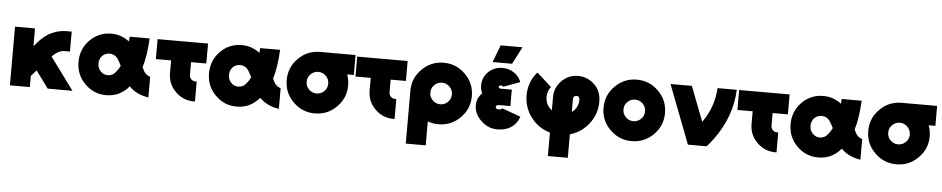

<svg xmlns="http://www.w3.org/2000/svg" viewBox="-46 -1066 7999 1630"><g transform="rotate(5 3953.5 -250.5)"><path d="M45 -500V0H215V-95L260 -146L367 0H578L376 -275L389 -287Q433 -330 484 -330H528V-500H484Q421 -500 363 -474Q334 -461 309 -442.5Q284 -424 262 -401L215 -349V-500Z M866 -512Q758 -512 683 -436Q608 -359 608 -250Q608 -195 626.5 -149Q645 -103 683 -65Q758 12 866 12Q922 12 969 -9Q994 -21 1017 -38.5Q1040 -56 1060 -80Q1074 -65 1091 -52.5Q1108 -40 1127 -30Q1149 -19 1173.5 -11.5Q1198 -4 1225 0V-175Q1214 -179 1204.5 -184.5Q1195 -190 1188 -197Q1181 -203 1175.5 -210.5Q1170 -218 1166 -226Q1165 -229 1162 -235.5Q1159 -242 1154 -252Q1169 -299 1178.5 -361Q1188 -423 1192 -500H1022Q1021 -488 1020.5 -478Q1020 -468 1019 -459Q1016 -462 1012.5 -464Q1009 -466 1006 -469Q976 -489 943 -500Q906 -512 866 -512ZM866 -342Q887 -342 904 -333Q922 -324 936 -304Q943 -294 951 -279.5Q959 -265 968 -247Q961 -232 951.5 -217.5Q942 -203 931 -191Q916 -171 896 -164Q889 -161 881.5 -159.5Q874 -158 866 -158Q828 -158 803 -185Q778 -211 778 -250Q778 -289 803 -316Q828 -342 866 -342Z M1260 -500V-330H1390V-222Q1390 -130 1455 -65Q1520 0 1612 0H1622V-170H1612Q1590 -170 1575 -185Q1560 -200 1560 -222V-330H1690V-500Z M1978 -512Q1870 -512 1795 -436Q1720 -359 1720 -250Q1720 -195 1738.5 -149Q1757 -103 1795 -65Q1870 12 1978 12Q2034 12 2081 -9Q2106 -21 2129 -38.5Q2152 -56 2172 -80Q2186 -65 2203 -52.5Q2220 -40 2239 -30Q2261 -19 2285.5 -11.5Q2310 -4 2337 0V-175Q2326 -179 2316.5 -184.5Q2307 -190 2300 -197Q2293 -203 2287.5 -210.5Q2282 -218 2278 -226Q2277 -229 2274 -235.5Q2271 -242 2266 -252Q2281 -299 2290.5 -361Q2300 -423 2304 -500H2134Q2133 -488 2132.5 -478Q2132 -468 2131 -459Q2128 -462 2124.5 -464Q2121 -466 2118 -469Q2088 -489 2055 -500Q2018 -512 1978 -512ZM1978 -342Q1999 -342 2016 -333Q2034 -324 2048 -304Q2055 -294 2063 -279.5Q2071 -265 2080 -247Q2073 -232 2063.5 -217.5Q2054 -203 2043 -191Q2028 -171 2008 -164Q2001 -161 1993.5 -159.5Q1986 -158 1978 -158Q1940 -158 1915 -185Q1890 -211 1890 -250Q1890 -289 1915 -316Q1940 -342 1978 -342Z M2644 -512Q2535 -512 2459 -435Q2382 -359 2382 -250Q2382 -141 2459 -65Q2535 12 2644 12Q2753 12 2829 -65Q2906 -141 2906 -250Q2906 -264 2904.5 -277.5Q2903 -291 2900 -304Q2898 -314 2895.5 -323.5Q2893 -333 2889 -342H2946V-512ZM2644 -342Q2682 -342 2709 -315Q2736 -288 2736 -250Q2736 -231 2729.5 -214.5Q2723 -198 2709 -185Q2682 -158 2644 -158Q2606 -158 2579 -185Q2552 -212 2552 -250Q2552 -269 2558.5 -285.5Q2565 -302 2579 -315Q2606 -342 2644 -342Z M2961 -500V-330H3091V-222Q3091 -130 3156 -65Q3221 0 3313 0H3323V-170H3313Q3291 -170 3276 -185Q3261 -200 3261 -222V-330H3391V-500Z M3698 -342Q3736 -342 3763 -315Q3790 -288 3790 -250Q3790 -212 3763 -185Q3736 -158 3698 -158Q3660 -158 3633 -185Q3606 -212 3606 -250Q3606 -288 3633 -315Q3660 -342 3698 -342ZM3698 -512Q3589 -512 3513 -435Q3436 -359 3436 -250V200H3606V-4Q3649 12 3698 12Q3807 12 3883 -65Q3960 -141 3960 -250Q3960 -359 3883 -435Q3807 -512 3698 -512Z M4293 -335H4198Q4192 -335 4186 -339Q4180 -343 4180 -348Q4180 -354 4185 -358Q4191 -362 4200 -362Q4214 -362 4218 -353L4359 -405Q4350 -429 4335 -448.5Q4320 -468 4298 -482Q4254 -512 4200 -512Q4128 -512 4079 -464Q4030 -416 4030 -348Q4030 -312 4046 -282Q4035 -272 4027 -261Q4019 -250 4013 -238Q4000 -210 4000 -177Q4000 -102 4061 -45Q4121 12 4198 12Q4340 12 4386 -112L4226 -170Q4219 -158 4198 -158Q4182 -158 4176 -164Q4170 -169 4170 -177Q4170 -183 4174 -187Q4180 -195 4198 -195H4293ZM4110 -554H4276L4352 -701H4166Z M4844 -500Q4763 -500 4705 -442Q4647 -384 4647 -303V-190Q4619 -211 4605 -240Q4592 -267 4592 -300Q4592 -322 4599 -342Q4602 -354 4608 -365Q4614 -376 4622 -386L4497 -499Q4478 -477 4463.5 -453Q4449 -429 4440 -403Q4422 -354 4422 -298Q4422 -194 4485 -111Q4547 -29 4647 0V200H4817V0Q4917 -29 4979 -111Q5011 -153 5026.5 -199.5Q5042 -246 5042 -298Q5042 -344 5027 -380.5Q5012 -417 4982 -445Q4922 -500 4844 -500ZM4844 -330Q4858 -330 4865 -321Q4872 -312 4872 -300Q4872 -266 4858 -238Q4844 -210 4817 -190V-303Q4817 -314 4825 -322Q4833 -330 4844 -330Z M5344 -512Q5235 -512 5159 -435Q5082 -359 5082 -250Q5082 -141 5159 -65Q5235 12 5344 12Q5453 12 5529 -65Q5606 -141 5606 -250Q5606 -359 5529 -435Q5453 -512 5344 -512ZM5344 -342Q5382 -342 5409 -315Q5436 -288 5436 -250Q5436 -231 5429.5 -214.5Q5423 -198 5409 -185Q5382 -158 5344 -158Q5306 -158 5279 -185Q5252 -212 5252 -250Q5252 -269 5258.5 -285.5Q5265 -302 5279 -315Q5306 -342 5344 -342Z M5631 -500 5823 0H5982Q5994 -12 6008 -29Q6022 -46 6038 -68Q6186 -269 6196 -500H6032Q6027 -416 6000.5 -342Q5974 -268 5927 -204L5813 -500Z M6216 -500V-330H6346V-222Q6346 -130 6411 -65Q6476 0 6568 0H6578V-170H6568Q6546 -170 6531 -185Q6516 -200 6516 -222V-330H6646V-500Z M6934 -512Q6826 -512 6751 -436Q6676 -359 6676 -250Q6676 -195 6694.5 -149Q6713 -103 6751 -65Q6826 12 6934 12Q6990 12 7037 -9Q7062 -21 7085 -38.5Q7108 -56 7128 -80Q7142 -65 7159 -52.5Q7176 -40 7195 -30Q7217 -19 7241.5 -11.5Q7266 -4 7293 0V-175Q7282 -179 7272.5 -184.5Q7263 -190 7256 -197Q7249 -203 7243.5 -210.5Q7238 -218 7234 -226Q7233 -229 7230 -235.5Q7227 -242 7222 -252Q7237 -299 7246.5 -361Q7256 -423 7260 -500H7090Q7089 -488 7088.5 -478Q7088 -468 7087 -459Q7084 -462 7080.5 -464Q7077 -466 7074 -469Q7044 -489 7011 -500Q6974 -512 6934 -512ZM6934 -342Q6955 -342 6972 -333Q6990 -324 7004 -304Q7011 -294 7019 -279.5Q7027 -265 7036 -247Q7029 -232 7019.5 -217.5Q7010 -203 6999 -191Q6984 -171 6964 -164Q6957 -161 6949.5 -159.5Q6942 -158 6934 -158Q6896 -158 6871 -185Q6846 -211 6846 -250Q6846 -289 6871 -316Q6896 -342 6934 -342Z M7600 -512Q7491 -512 7415 -435Q7338 -359 7338 -250Q7338 -141 7415 -65Q7491 12 7600 12Q7709 12 7785 -65Q7862 -141 7862 -250Q7862 -264 7860.5 -277.5Q7859 -291 7856 -304Q7854 -314 7851.5 -323.5Q7849 -333 7845 -342H7902V-512ZM7600 -342Q7638 -342 7665 -315Q7692 -288 7692 -250Q7692 -231 7685.5 -214.5Q7679 -198 7665 -185Q7638 -158 7600 -158Q7562 -158 7535 -185Q7508 -212 7508 -250Q7508 -269 7514.5 -285.5Q7521 -302 7535 -315Q7562 -342 7600 -342Z"/></g></svg>

Font: Unageo
Style: Black
Weight: 900
Designer: Richard Sepsi
Foundry: Richard Sepsi
Version: Version 2.000